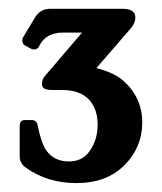

<svg xmlns="http://www.w3.org/2000/svg" viewBox="-20 -762 365 433"><path d="M152.3 -349.1Q85.9 -349.1 37.1 -384.8Q24.4 -394 24.4 -410.6V-478Q24.4 -491.2 36.1 -491.2H51.8Q62.5 -491.2 64.9 -479.5Q73.2 -438 85 -421.9Q102.5 -397.9 135.7 -397.9Q165 -397.9 181.2 -419.9Q200.2 -445.8 200.2 -481Q200.2 -513.7 183.1 -534.7Q162.6 -559.1 119.1 -559.1H95.7Q74.7 -559.1 74.7 -572.3Q74.7 -583 81.1 -590.3L165 -688.5H122.1Q83 -688.5 68.4 -658.2Q64.5 -650.4 57.6 -650.4Q53.2 -650.4 50.3 -651.9L37.6 -658.7Q30.3 -662.6 30.3 -669.9Q30.3 -674.8 31.7 -677.2L59.1 -722.7Q70.8 -742.2 93.8 -742.2H256.3Q285.2 -742.2 285.2 -722.7Q285.2 -709.5 274.4 -697.3L197.3 -608.4Q236.3 -598.6 257.3 -580.6Q300.8 -542.5 300.8 -485.8Q300.8 -429.7 260.7 -389.6Q220.7 -349.1 152.3 -349.1Z"/></svg>

Font: Simply Serif
Style: Bold
Weight: 700
Designer: Wojciech Kalinowski "wmk69" (wmk69@o2.pl)
Foundry: Wojciech Kalinowski "wmk69" (wmk69@o2.pl)
Version: Version 1.0.0; 2022-02-18